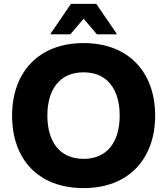

<svg xmlns="http://www.w3.org/2000/svg" viewBox="-20 -953 858 985"><path d="M240 -777H341L409 -857L477 -777H578V-781L474 -933H344L240 -781ZM42 -360C42 -137 175 12 409 12C642 12 776 -140 776 -360C776 -580 642 -732 409 -732C176 -732 42 -580 42 -360ZM223 -360C223 -491 284 -582 409 -582C533 -582 594 -491 594 -360C594 -229 533 -138 409 -138C284 -138 223 -229 223 -360Z"/></svg>

Font: Kufam Arabic Latin Roman Bold
Style: Regular
Weight: 700
Designer: Wael Morcos & Artur Schmal
Version: Version 1.200;PS 001.200;hotconv 1.0.88;makeotf.lib2.5.64775